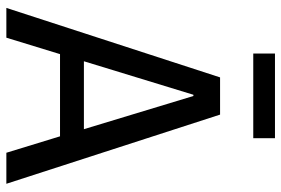

<svg xmlns="http://www.w3.org/2000/svg" viewBox="-164 -742 906 619"><g transform="rotate(90 289.5 -433.0)"><path d="M420 -173H155L102 0H6L230 -689H350L573 0H473ZM178 -250H397L290 -603H286ZM426 -796H153V-866H426Z"/></g></svg>

Font: Feura Sans
Style: Regular
Weight: 400
Designer: Carrois Corporate & Edenspiekermann
Foundry: Carrois Corporate GbR & Edenspiekermann AG
Version: Version 1.001